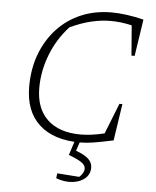

<svg xmlns="http://www.w3.org/2000/svg" viewBox="-58 -704 780 962"><g transform="rotate(5 332.0 -223.0)"><path d="M364 8Q230 8 157.5 -58.5Q85 -125 85 -249Q85 -339 113 -413Q141 -487 191.5 -541.5Q242 -596 311.5 -625.5Q381 -655 465 -655Q498 -655 540 -649.5Q582 -644 626 -633L598 -448H582L570 -599Q517 -612 464 -612Q365 -612 260 -562Q200 -497 168 -414.5Q136 -332 136 -247Q136 -144 195 -88Q254 -32 363 -32Q415 -32 482 -48L543 -202H558L530 -17Q464 -3 428.5 2.5Q393 8 364 8ZM341 -12H368L347 51Q391 67 410.5 85.5Q430 104 430 129Q430 162 406 183Q382 204 343 208.5Q304 213 260 197L263 172L374 180Q384 172 391 160Q398 148 398 137Q398 120 379 106.5Q360 93 313 75Z"/></g></svg>

Font: Piazzolla ExtraLight
Style: Italic
Weight: 200
Italic angle: -11.3°
Designer: Juan Pablo del Peral
Foundry: Huerta Tipografica
Version: Version 1.330